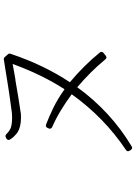

<svg xmlns="http://www.w3.org/2000/svg" viewBox="132 -882 735 1040"><g transform="rotate(-90 500.0 -361.5)"><path d="M220 -14Q223 -14 227 -16Q321 -72 402 -146.5Q483 -221 548 -311Q632 -240 699 -159Q703 -153 710 -153Q713 -153 719 -157L734 -169Q739 -172 739 -178Q741 -184 736 -189Q665 -276 575 -351Q669 -492 729 -672Q732 -679 727 -686L711 -704Q708 -709 701 -709Q700 -709 699.5 -709Q699 -709 698 -709L695 -708Q681 -706 652 -701.5Q623 -697 587 -691Q557 -686 523.5 -681Q490 -676 459.5 -672Q429 -668 408 -665Q402 -665 395.5 -664.5Q389 -664 383 -664Q382 -664 381.5 -664Q381 -664 380 -664Q339 -665 322.5 -673.5Q306 -682 294 -695Q289 -700 283 -700Q281 -700 277 -698L270 -695Q264 -691 263 -686Q261 -680 265 -675Q273 -662 282 -653Q291 -644 301 -636Q332 -616 380 -616Q388 -616 396.5 -616Q405 -616 414 -618Q444 -622 491.5 -630Q539 -638 586 -646H590Q614 -650 635.5 -654Q657 -658 674 -661Q645 -581 610.5 -510.5Q576 -440 537 -380Q485 -417 436.5 -440.5Q388 -464 346 -480Q345 -480 343 -480.5Q341 -481 340 -481Q331 -481 328 -472L325 -466Q322 -460 324 -455Q327 -450 332 -447Q376 -428 421.5 -400.5Q467 -373 510 -341Q446 -252 371.5 -179.5Q297 -107 208 -47Q197 -40 204 -28L208 -21Q213 -14 220 -14Z"/></g></svg>

Font: Kokoro
Style: Regular
Weight: 400
Version: Version 1.00